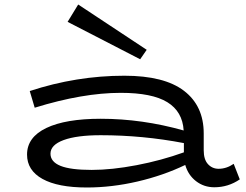

<svg xmlns="http://www.w3.org/2000/svg" viewBox="-20 -819 1092 852"><path d="M1044 -23Q993 12 931 12Q885 12 850 -15Q815 -42 802 -87Q704 -40 590 -13.5Q476 13 365 13Q237 13 168.5 -25Q100 -63 100 -133Q100 -210 185.5 -251Q271 -292 427 -292Q611 -292 795 -240Q790 -324 722.5 -365.5Q655 -407 516 -407Q347 -407 134 -341L112 -415Q319 -483 532 -483Q709 -483 796.5 -416Q884 -349 884 -227V-152Q884 -111 903 -90.5Q922 -70 950 -70Q985 -70 1017 -92ZM387 -65Q476 -65 586 -86Q696 -107 796 -143V-184Q613 -219 427 -219Q321 -219 262.5 -197.5Q204 -176 204 -137Q204 -101 248.5 -83Q293 -65 387 -65ZM327 -799 280 -722 602 -556 631 -598Z"/></svg>

Font: BioRhyme Expanded
Style: Regular
Weight: 400
Width: 7
Designer: Aoife Mooney
Foundry: Aoife Mooney Type
Version: Version 1.000